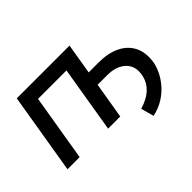

<svg xmlns="http://www.w3.org/2000/svg" viewBox="-129 -765 1151 1151"><g transform="rotate(-45 447.0 -189.0)"><path d="M548.3 -515.6 516.1 -320.8H600.6Q679.7 -320.8 736.3 -293.5Q793 -266.1 819.1 -213.6Q845.2 -161.1 833 -86.4Q828.1 -58.6 812.3 -24.7Q796.4 9.3 768.6 42.5Q740.7 75.7 700.4 101.3Q660.2 127 606.9 138.7L584.5 56.2Q713.4 18.1 731.4 -86.4Q739.3 -131.8 721.7 -164.1Q704.1 -196.3 668.2 -213.4Q632.3 -230.5 585.4 -230.5H501.5L462.9 0H359.9L430.2 -423.3H189L118.7 0H15.6L101.1 -515.6Z"/></g></svg>

Font: Inter Display Medium
Style: Italic
Weight: 500
Italic angle: -9.39999°
Designer: Rasmus Andersson
Foundry: rsms
Version: Version 4.000;git-a52131595